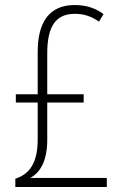

<svg xmlns="http://www.w3.org/2000/svg" viewBox="-20 -744 487 764"><path d="M277 -724C173 -724 130 -651 130 -538V-369H43V-336H130V-189C130 -98 99 -51 41 -33V0H405V-36H100C141 -57 168 -106 168 -187V-336H313V-369H168V-532C168 -641 203 -689 278 -689C311 -689 340 -681 374 -658L392 -688C360 -711 325 -724 277 -724Z"/></svg>

Font: Noto Sans Condensed ExtraLight
Style: Regular
Weight: 200
Width: 3
Designer: Monotype Design Team
Foundry: Monotype Imaging Inc.
Version: Version 2.013